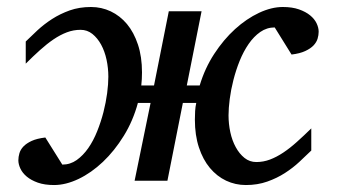

<svg xmlns="http://www.w3.org/2000/svg" viewBox="-20 -514 958 546"><path d="M886.2 -423.8Q886.2 -414.1 883.1 -403.8Q879.9 -393.6 871.6 -384.8Q863.3 -376 848.1 -368.9Q833 -361.8 809.1 -358.9L761.2 -436Q738.8 -436 720.2 -423.1Q701.7 -410.2 687 -388.9Q672.4 -367.7 661.6 -341.1Q650.9 -314.5 643.8 -286.6Q636.7 -258.8 633.3 -232.4Q629.9 -206.1 629.9 -186Q629.9 -161.6 635 -137.9Q640.1 -114.3 650.4 -95.5Q660.6 -76.7 675.3 -64.9Q689.9 -53.2 709 -53.2Q729 -53.2 747.8 -60.3Q766.6 -67.4 785.6 -80.1Q804.7 -92.8 824.2 -110.4Q843.8 -127.9 865.2 -148.9V-85.9Q849.6 -70.8 831.3 -53.7Q813 -36.6 790.3 -22Q767.6 -7.3 740 2.4Q712.4 12.2 679.2 12.2Q649.4 12.2 623 -0.2Q596.7 -12.7 576.9 -36.4Q557.1 -60.1 545.7 -94.7Q534.2 -129.4 534.2 -173.8Q534.2 -186 534.9 -198Q535.6 -210 538.1 -221.2H500L456.1 0H362.8L408.2 -221.2H372.1Q358.4 -170.4 332 -127.7Q305.7 -85 272.7 -53.7Q239.7 -22.5 203.4 -5.1Q167 12.2 133.8 12.2Q106.9 12.2 87.6 5.4Q68.4 -1.5 56.2 -11.7Q43.9 -22 38.1 -34.4Q32.2 -46.9 32.2 -58.1Q32.2 -67.9 35.2 -78.1Q38.1 -88.4 46.6 -97.4Q55.2 -106.4 70.1 -113.3Q85 -120.1 108.9 -123L157.2 -45.9Q179.7 -45.9 198 -58.8Q216.3 -71.8 231 -92.8Q245.6 -113.8 256.3 -140.6Q267.1 -167.5 274.2 -195.1Q281.2 -222.7 284.7 -249Q288.1 -275.4 288.1 -295.9Q288.1 -320.3 283 -344.2Q277.8 -368.2 267.6 -387Q257.3 -405.8 242.7 -417.5Q228 -429.2 209 -429.2Q189 -429.2 170.2 -422.1Q151.4 -415 132.3 -402.1Q113.3 -389.2 93.8 -371.6Q74.2 -354 53.2 -333V-396Q68.4 -411.1 86.9 -428.2Q105.5 -445.3 128.2 -460Q150.9 -474.6 178.2 -484.4Q205.6 -494.1 238.8 -494.1Q268.6 -494.1 294.9 -481.7Q321.3 -469.2 341.1 -445.6Q360.8 -421.9 372.3 -387.2Q383.8 -352.5 383.8 -308.1Q383.8 -298.3 383.3 -289.3Q382.8 -280.3 381.8 -271H418L460 -481.9H553.2L511.2 -271H547.9Q562.5 -319.8 589.1 -360.6Q615.7 -401.4 648.4 -431.2Q681.2 -460.9 716.6 -477.5Q752 -494.1 784.2 -494.1Q811 -494.1 830.3 -487.3Q849.6 -480.5 862.1 -470.2Q874.5 -460 880.4 -447.5Q886.2 -435.1 886.2 -423.8Z"/></svg>

Font: Charis SIL Cyr
Style: Italic
Weight: 400
Italic angle: -11°
Foundry: SIL International
Version: Version 5.000